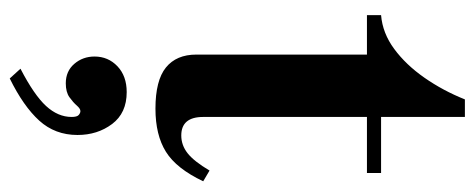

<svg xmlns="http://www.w3.org/2000/svg" viewBox="-310 -352 974 394"><g transform="rotate(90 177.0 -155.0)"><path d="M203 13Q145 13 118.5 -8.5Q92 -30 92 -71V-421H11V-450Q48 -453 80.5 -477Q113 -501 139.5 -539Q166 -577 184 -622H220V-450H335V-421H220V-85Q220 -40 258 -40Q278 -40 294.5 -53Q311 -66 330 -98L352 -85Q326 -30 291.5 -8.5Q257 13 203 13ZM141 312 121 290Q175 262 197.5 237.5Q220 213 220 185Q220 174 216 170.5Q212 167 208 167Q203 167 196.5 174.5Q190 182 179.5 189.5Q169 197 151 197Q126 197 111 179.5Q96 162 96 138Q96 110 116 91Q136 72 169 72Q212 72 234.5 102Q257 132 257 173Q257 219 227.5 251.5Q198 284 141 312Z"/></g></svg>

Font: Libre Bodoni SemiBold
Style: Regular
Weight: 600
Designer: Pablo Impallari, Rodrigo Fuenzalida
Foundry: Impallari Type
Version: Version 2.005;gftools[0.9.23]